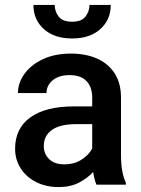

<svg xmlns="http://www.w3.org/2000/svg" viewBox="-20 -758 579 788"><path d="M376 0Q367.2 -19.5 362.3 -52.2Q339.4 -26.9 304.2 -8.5Q269 9.8 220.7 9.8Q168.9 9.8 128.4 -10.7Q87.9 -31.2 64.9 -66.9Q42 -102.5 42 -147.5Q42 -231.4 104.7 -276.4Q167.5 -321.3 283.2 -321.3H358.4V-357.9Q358.4 -399.9 335.4 -424.8Q312.5 -449.7 265.1 -449.7Q222.2 -449.7 196.5 -428.7Q170.9 -407.7 170.9 -376H53.7Q53.7 -418 80.6 -455.1Q107.4 -492.2 156.2 -515.1Q205.1 -538.1 271.5 -538.1Q331.1 -538.1 377.2 -518.1Q423.3 -498 450 -457.8Q476.6 -417.5 476.6 -356.9V-122.1Q476.6 -50.3 496.6 -7.8V0ZM243.7 -83.5Q285.6 -83.5 315.7 -103.5Q345.7 -123.5 358.4 -148.4V-248.5H292Q226.1 -248.5 192.9 -224.6Q159.7 -200.7 159.7 -158.7Q159.7 -126.5 181.6 -105Q203.6 -83.5 243.7 -83.5ZM347.2 -737.8H434.6Q434.6 -677.2 391.8 -638.7Q349.1 -600.1 276.4 -600.1Q202.6 -600.1 159.9 -638.7Q117.2 -677.2 117.2 -737.8H204.6Q204.6 -710.9 220.7 -689.9Q236.8 -668.9 276.4 -668.9Q314.5 -668.9 330.8 -689.9Q347.2 -710.9 347.2 -737.8Z"/></svg>

Font: Vazirmatn UI Medium
Style: Regular
Weight: 500
Designer: Saber Rastikerdar
Foundry: Saber Rastikerdar
Version: Version 33.003